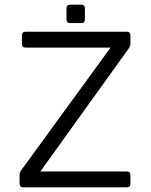

<svg xmlns="http://www.w3.org/2000/svg" viewBox="-20 -803 649 823"><path d="M80 0Q64 0 64 -16V-52Q64 -63 70 -72L454 -599H90Q74 -599 74 -615V-651Q74 -667 90 -667H523Q539 -667 539 -651V-617Q539 -606 533 -597L153 -68H523Q539 -68 539 -52V-16Q539 0 523 0ZM281 -704Q265 -704 265 -720V-767Q265 -783 281 -783H328Q344 -783 344 -767V-720Q344 -704 328 -704Z"/></svg>

Font: Pitagon Sans
Style: Regular
Weight: 400
Designer: Travis Tran
Foundry: Pitagon
Version: Version 1.001; ttfautohint (v1.8.4.7-5d5b);gftools[0.9.26]